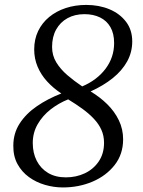

<svg xmlns="http://www.w3.org/2000/svg" viewBox="-20 -772 594 800"><path d="M242 9Q204 9 167.2 -1.8Q130.5 -12.5 100.8 -34Q71 -55.5 53 -88.2Q35 -121 35.5 -165Q35.5 -216.5 62 -257.5Q88.5 -298.5 133.8 -329.5Q179 -360.5 235.5 -382.5Q201.5 -405 176 -433Q150.5 -461 136.5 -494.5Q122.5 -528 122.5 -566Q122.5 -608.5 139 -642.8Q155.5 -677 185 -701.2Q214.5 -725.5 254 -738.5Q293.5 -751.5 339.5 -751.5Q392.5 -751.5 435.8 -733.5Q479 -715.5 505 -681.5Q531 -647.5 531 -599.5Q531 -554.5 509.8 -516Q488.5 -477.5 449.5 -446.2Q410.5 -415 357.5 -391Q396 -368 426.8 -337.8Q457.5 -307.5 475.2 -270.8Q493 -234 493 -191.5Q493 -129.5 457.8 -84.5Q422.5 -39.5 365.5 -15.2Q308.5 9 242 9ZM322.5 -412Q384 -438 419.8 -485.5Q455.5 -533 455.5 -592.5Q455.5 -632.5 440 -659.2Q424.5 -686 396.5 -699.5Q368.5 -713 332 -713Q291.5 -713 261.2 -696.2Q231 -679.5 214 -649Q197 -618.5 197 -576.5Q197 -541 214.5 -512.2Q232 -483.5 260.5 -459Q289 -434.5 322.5 -412ZM254.5 -33Q297.5 -33 333.5 -50Q369.5 -67 391.5 -99.5Q413.5 -132 413.5 -177Q413.5 -206.5 402.5 -231Q391.5 -255.5 371 -277.2Q350.5 -299 323.2 -318.8Q296 -338.5 264 -358Q224 -342 190.5 -315.8Q157 -289.5 136.8 -254.2Q116.5 -219 116.5 -176Q116.5 -134.5 133 -102.2Q149.5 -70 180.2 -51.5Q211 -33 254.5 -33Z"/></svg>

Font: Merriweather 36pt Light
Style: Italic
Weight: 300
Italic angle: -7.8°
Version: Version 2.101